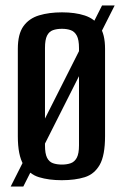

<svg xmlns="http://www.w3.org/2000/svg" viewBox="-20 -645 459 700"><path d="M19 35 352 -625H398L65 35ZM205 12Q158 12 122 1Q86 -10 65.5 -44.5Q45 -79 45 -148V-467Q45 -521 65.5 -549.5Q86 -578 122.5 -589Q159 -600 206 -600Q254 -600 289 -588.5Q324 -577 343.5 -548.5Q363 -520 363 -467V-149Q363 -78 343.5 -44Q324 -10 289 1Q254 12 205 12ZM206 -45Q224 -45 238 -50Q252 -55 260 -70Q268 -85 268 -115V-470Q268 -500 260 -515Q252 -530 238 -535Q224 -540 206 -540Q187 -540 173 -535Q159 -530 151.5 -515Q144 -500 144 -470V-115Q144 -85 151.5 -70Q159 -55 173 -50Q187 -45 206 -45Z"/></svg>

Font: Alumni Sans Thin SemiBold
Style: Regular
Weight: 600
Version: Version 1.018